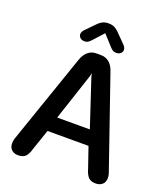

<svg xmlns="http://www.w3.org/2000/svg" viewBox="-146 -884 841 989"><g transform="rotate(20 275.0 -389.0)"><path d="M70.5 9.5Q48.5 9.5 34.8 -3Q21 -15.5 21 -39Q21 -44.5 22 -51Q23 -57.5 25 -64.5L196 -559.5Q205.5 -588 224.8 -604.8Q244 -621.5 270.5 -621.5H296Q323 -621.5 342.2 -604.8Q361.5 -588 370.5 -559.5L541.5 -64.5Q544 -57.5 545 -51Q546 -44.5 546 -39Q546 -15.5 532 -3Q518 9.5 495.5 9.5Q468 9.5 455 -5Q442 -19.5 433.5 -49.5L395.5 -160H171L133 -49.5Q125 -19.5 111.8 -5Q98.5 9.5 70.5 9.5ZM194 -242H373L288.5 -497Q287 -502.5 285.5 -508.2Q284 -514 283 -518.5Q282.5 -514 281.2 -508.2Q280 -502.5 278.5 -497ZM386 -711.5Q398 -698.5 398 -687Q398 -674.5 388.8 -666.8Q379.5 -659 365 -659Q352 -659 343 -665.8Q334 -672.5 325 -683.5L278 -735L231 -683Q221.5 -672 212.8 -665.5Q204 -659 191 -659Q176.5 -659 167.5 -667Q158.5 -675 158.5 -687.5Q158.5 -692.5 161.2 -698.8Q164 -705 170 -711.5L207.5 -750Q225 -769.5 240.2 -779Q255.5 -788.5 277.5 -788.5Q300 -788.5 315.2 -779Q330.5 -769.5 348 -750Z"/></g></svg>

Font: Sono Medium
Style: Regular
Weight: 500
Designer: Tyler Finck
Foundry: Tyler Finck
Version: Version 2.112